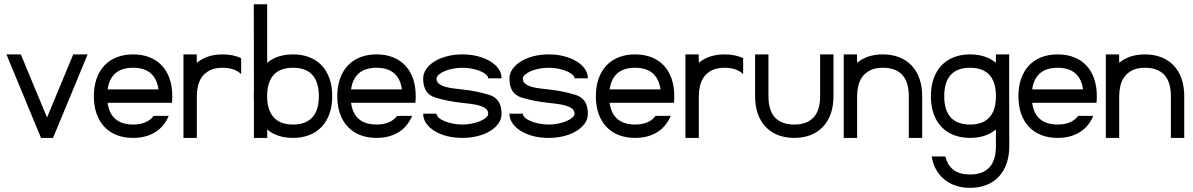

<svg xmlns="http://www.w3.org/2000/svg" viewBox="-20 -650 5624 905"><path d="M78.1 -393.6 201.7 -96.2 325.2 -393.6H393.1L230 0H173.3L10.3 -393.6Z M607.4 -393.6Q650.4 -393.6 684.6 -380.1Q718.8 -366.7 742.7 -341.3Q766.6 -315.9 779.3 -279.3Q792 -242.7 792 -196.8Q792 -180.2 790.5 -165.5H487.3Q494.1 -113.8 524.7 -88.4Q555.2 -63 607.4 -63Q639.6 -63 664.6 -73.2Q689.5 -83.5 704.1 -104H775.4Q753.4 -52.2 710.2 -26.1Q667 0 607.4 0Q564.9 0 530.8 -13.2Q496.6 -26.4 472.4 -51.8Q448.2 -77.1 435.3 -113.8Q422.4 -150.4 422.4 -196.8Q422.4 -242.7 435.3 -279.3Q448.2 -315.9 472.2 -341.3Q496.1 -366.7 530.3 -380.1Q564.5 -393.6 607.4 -393.6ZM487.3 -228.5H727.1Q720.2 -278.8 690.2 -304.7Q660.2 -330.6 607.4 -330.6Q554.2 -330.6 524.2 -304.7Q494.1 -278.8 487.3 -228.5Z M907.2 -393.6 907.7 -354Q955.1 -393.6 1029.3 -393.6Q1078.6 -393.6 1116.7 -376V-300.8Q1085.4 -330.6 1029.3 -330.6Q993.2 -330.6 969.5 -318.6Q945.8 -306.6 932.1 -287.6Q918.5 -268.6 913.1 -244.6Q907.7 -220.7 907.7 -196.8V0H844.7V-393.6Z M1239.3 -629.9V-354Q1286.6 -393.6 1361.3 -393.6Q1404.3 -393.6 1438.5 -380.1Q1472.7 -366.7 1496.6 -341.3Q1520.5 -315.9 1533.2 -279.3Q1545.9 -242.7 1545.9 -196.8Q1545.9 -150.4 1533 -113.8Q1520 -77.1 1495.8 -51.8Q1471.7 -26.4 1437.5 -13.2Q1403.3 0 1361.3 0Q1286.6 0 1239.3 -39.6L1239.7 0H1176.8V-180.7Q1176.3 -183.1 1176.3 -187.3Q1176.3 -191.4 1176.3 -196.8Q1176.3 -202.1 1176.3 -206.1Q1176.3 -210 1176.8 -212.4L1176.3 -629.9ZM1239.3 -205.6V-187.5Q1241.7 -126 1272.2 -94.5Q1302.7 -63 1361.3 -63Q1420.4 -63 1451.7 -96.2Q1482.9 -129.4 1482.9 -196.8Q1482.9 -263.7 1452.1 -297.1Q1421.4 -330.6 1361.3 -330.6Q1302.2 -330.6 1272 -299.1Q1241.7 -267.6 1239.3 -205.6Z M1754.9 -393.6Q1797.9 -393.6 1832 -380.1Q1866.2 -366.7 1890.1 -341.3Q1914.1 -315.9 1926.8 -279.3Q1939.5 -242.7 1939.5 -196.8Q1939.5 -180.2 1938 -165.5H1634.8Q1641.6 -113.8 1672.1 -88.4Q1702.6 -63 1754.9 -63Q1787.1 -63 1812 -73.2Q1836.9 -83.5 1851.6 -104H1922.9Q1900.9 -52.2 1857.7 -26.1Q1814.5 0 1754.9 0Q1712.4 0 1678.2 -13.2Q1644 -26.4 1619.9 -51.8Q1595.7 -77.1 1582.8 -113.8Q1569.8 -150.4 1569.8 -196.8Q1569.8 -242.7 1582.8 -279.3Q1595.7 -315.9 1619.6 -341.3Q1643.6 -366.7 1677.7 -380.1Q1711.9 -393.6 1754.9 -393.6ZM1634.8 -228.5H1874.5Q1867.7 -278.8 1837.6 -304.7Q1807.6 -330.6 1754.9 -330.6Q1701.7 -330.6 1671.6 -304.7Q1641.6 -278.8 1634.8 -228.5Z M2281.2 -280.8Q2281.2 -290 2271 -298.8Q2260.7 -307.6 2243.9 -314.7Q2227.1 -321.8 2205.1 -326.2Q2183.1 -330.6 2159.7 -330.6Q2136.2 -330.6 2114 -326.2Q2091.8 -321.8 2075 -314.5Q2058.1 -307.1 2047.9 -297.9Q2037.6 -288.6 2037.6 -279.3Q2037.6 -264.6 2048.8 -255.6Q2060.1 -246.6 2077.9 -241.2Q2095.7 -235.8 2117.9 -233.2Q2140.1 -230.5 2162.6 -228Q2196.8 -224.1 2227.5 -217.8Q2258.3 -211.4 2287.1 -202.6Q2344.2 -184.1 2344.2 -114.3Q2344.2 -89.4 2329.8 -68.6Q2315.4 -47.9 2290.3 -32.5Q2265.1 -17.1 2231.4 -8.5Q2197.8 0 2159.7 0Q2120.6 0 2086.9 -8.5Q2053.2 -17.1 2028.3 -32.5Q2003.4 -47.9 1989 -68.8Q1974.6 -89.8 1974.6 -114.3H2037.6Q2037.6 -104.5 2047.9 -95.2Q2058.1 -85.9 2075.2 -78.9Q2092.3 -71.8 2114.3 -67.4Q2136.2 -63 2159.7 -63Q2182.1 -63 2203.9 -67.4Q2225.6 -71.8 2242.7 -78.9Q2259.8 -85.9 2270.5 -95.2Q2281.2 -104.5 2281.2 -114.3Q2281.2 -128.9 2270 -137.7Q2258.8 -146.5 2241 -151.9Q2223.1 -157.2 2200.7 -160.2Q2178.2 -163.1 2156.2 -165.5Q2087.4 -172.9 2031.2 -190.4Q1974.6 -208 1974.6 -279.3Q1974.6 -303.7 1989 -324.5Q2003.4 -345.2 2028.3 -360.6Q2053.2 -376 2086.9 -384.8Q2120.6 -393.6 2159.7 -393.6Q2198.7 -393.6 2232.4 -384.8Q2266.1 -376 2291 -360.8Q2315.9 -345.7 2330.1 -325.2Q2344.2 -304.7 2344.2 -280.8Z M2688 -280.8Q2688 -290 2677.7 -298.8Q2667.5 -307.6 2650.6 -314.7Q2633.8 -321.8 2611.8 -326.2Q2589.8 -330.6 2566.4 -330.6Q2543 -330.6 2520.8 -326.2Q2498.5 -321.8 2481.7 -314.5Q2464.8 -307.1 2454.6 -297.9Q2444.3 -288.6 2444.3 -279.3Q2444.3 -264.6 2455.6 -255.6Q2466.8 -246.6 2484.6 -241.2Q2502.4 -235.8 2524.7 -233.2Q2546.9 -230.5 2569.3 -228Q2603.5 -224.1 2634.3 -217.8Q2665 -211.4 2693.8 -202.6Q2751 -184.1 2751 -114.3Q2751 -89.4 2736.6 -68.6Q2722.2 -47.9 2697 -32.5Q2671.9 -17.1 2638.2 -8.5Q2604.5 0 2566.4 0Q2527.3 0 2493.7 -8.5Q2460 -17.1 2435.1 -32.5Q2410.2 -47.9 2395.8 -68.8Q2381.3 -89.8 2381.3 -114.3H2444.3Q2444.3 -104.5 2454.6 -95.2Q2464.8 -85.9 2481.9 -78.9Q2499 -71.8 2521 -67.4Q2543 -63 2566.4 -63Q2588.9 -63 2610.6 -67.4Q2632.3 -71.8 2649.4 -78.9Q2666.5 -85.9 2677.2 -95.2Q2688 -104.5 2688 -114.3Q2688 -128.9 2676.8 -137.7Q2665.5 -146.5 2647.7 -151.9Q2629.9 -157.2 2607.4 -160.2Q2585 -163.1 2563 -165.5Q2494.1 -172.9 2438 -190.4Q2381.3 -208 2381.3 -279.3Q2381.3 -303.7 2395.8 -324.5Q2410.2 -345.2 2435.1 -360.6Q2460 -376 2493.7 -384.8Q2527.3 -393.6 2566.4 -393.6Q2605.5 -393.6 2639.2 -384.8Q2672.9 -376 2697.8 -360.8Q2722.7 -345.7 2736.8 -325.2Q2751 -304.7 2751 -280.8Z M2973.6 -393.6Q3016.6 -393.6 3050.8 -380.1Q3085 -366.7 3108.9 -341.3Q3132.8 -315.9 3145.5 -279.3Q3158.2 -242.7 3158.2 -196.8Q3158.2 -180.2 3156.7 -165.5H2853.5Q2860.4 -113.8 2890.9 -88.4Q2921.4 -63 2973.6 -63Q3005.9 -63 3030.8 -73.2Q3055.7 -83.5 3070.3 -104H3141.6Q3119.6 -52.2 3076.4 -26.1Q3033.2 0 2973.6 0Q2931.2 0 2897 -13.2Q2862.8 -26.4 2838.6 -51.8Q2814.5 -77.1 2801.5 -113.8Q2788.6 -150.4 2788.6 -196.8Q2788.6 -242.7 2801.5 -279.3Q2814.5 -315.9 2838.4 -341.3Q2862.3 -366.7 2896.5 -380.1Q2930.7 -393.6 2973.6 -393.6ZM2853.5 -228.5H3093.3Q3086.4 -278.8 3056.4 -304.7Q3026.4 -330.6 2973.6 -330.6Q2920.4 -330.6 2890.4 -304.7Q2860.4 -278.8 2853.5 -228.5Z M3273.4 -393.6 3273.9 -354Q3321.3 -393.6 3395.5 -393.6Q3444.8 -393.6 3482.9 -376V-300.8Q3451.7 -330.6 3395.5 -330.6Q3359.4 -330.6 3335.7 -318.6Q3312 -306.6 3298.3 -287.6Q3284.7 -268.6 3279.3 -244.6Q3273.9 -220.7 3273.9 -196.8V0H3210.9V-393.6Z M3908.7 -196.8Q3908.7 -150.4 3895.8 -113.8Q3882.8 -77.1 3858.6 -51.8Q3834.5 -26.4 3800.3 -13.2Q3766.1 0 3724.1 0Q3681.6 0 3647.5 -13.2Q3613.3 -26.4 3589.1 -51.8Q3564.9 -77.1 3552 -113.8Q3539.1 -150.4 3539.1 -196.8V-393.6H3602.1V-196.8Q3602.1 -129.9 3632.8 -96.4Q3663.6 -63 3724.1 -63Q3783.2 -63 3814.5 -96.2Q3845.7 -129.4 3845.7 -196.8V-393.6H3908.7Z M4019.5 -393.6 4020 -354Q4067.4 -393.6 4141.6 -393.6Q4184.6 -393.6 4219 -379.9Q4253.4 -366.2 4277.3 -340.8Q4301.3 -315.4 4314 -279.1Q4326.7 -242.7 4326.7 -196.8V0H4263.7V-196.8Q4263.7 -263.7 4232.7 -297.1Q4201.7 -330.6 4141.6 -330.6Q4105.5 -330.6 4081.8 -318.6Q4058.1 -306.6 4044.4 -287.6Q4030.8 -268.6 4025.4 -244.6Q4020 -220.7 4020 -196.8V0H3957V-393.6Z M4552.7 -393.6Q4626 -393.6 4674.3 -354V-393.6H4736.8V-196.8L4737.3 38.6Q4737.3 84.5 4724.4 121.1Q4711.4 157.7 4687.5 183.1Q4663.6 208.5 4629.4 221.9Q4595.2 235.4 4552.7 235.4Q4516.1 235.4 4485.6 225.3Q4455.1 215.3 4431.6 196.3Q4408.2 177.2 4392.8 149.9Q4377.4 122.6 4371.6 87.4H4436Q4446.8 130.9 4475.6 151.6Q4504.4 172.4 4552.7 172.4Q4612.8 172.4 4643.6 138.9Q4674.3 105.5 4674.3 38.6V-40Q4627 0 4552.7 0Q4510.3 0 4476.1 -13.2Q4441.9 -26.4 4417.7 -51.8Q4393.6 -77.1 4380.6 -113.8Q4367.7 -150.4 4367.7 -196.8Q4367.7 -242.7 4380.6 -279.3Q4393.6 -315.9 4417.5 -341.3Q4441.4 -366.7 4475.6 -380.1Q4509.8 -393.6 4552.7 -393.6ZM4674.3 -191.4V-202.6Q4672.9 -266.6 4642.1 -298.6Q4611.3 -330.6 4552.7 -330.6Q4491.7 -330.6 4461.2 -296.9Q4430.7 -263.2 4430.7 -196.8Q4430.7 -129.9 4461.4 -96.4Q4492.2 -63 4552.7 -63Q4610.4 -63 4641.6 -94.5Q4672.9 -126 4674.3 -191.4Z M4965.3 -393.6Q5008.3 -393.6 5042.5 -380.1Q5076.7 -366.7 5100.6 -341.3Q5124.5 -315.9 5137.2 -279.3Q5149.9 -242.7 5149.9 -196.8Q5149.9 -180.2 5148.4 -165.5H4845.2Q4852.1 -113.8 4882.6 -88.4Q4913.1 -63 4965.3 -63Q4997.6 -63 5022.5 -73.2Q5047.4 -83.5 5062 -104H5133.3Q5111.3 -52.2 5068.1 -26.1Q5024.9 0 4965.3 0Q4922.9 0 4888.7 -13.2Q4854.5 -26.4 4830.3 -51.8Q4806.2 -77.1 4793.2 -113.8Q4780.3 -150.4 4780.3 -196.8Q4780.3 -242.7 4793.2 -279.3Q4806.2 -315.9 4830.1 -341.3Q4854 -366.7 4888.2 -380.1Q4922.4 -393.6 4965.3 -393.6ZM4845.2 -228.5H5085Q5078.1 -278.8 5048.1 -304.7Q5018.1 -330.6 4965.3 -330.6Q4912.1 -330.6 4882.1 -304.7Q4852.1 -278.8 4845.2 -228.5Z M5254.9 -393.6 5255.4 -354Q5302.7 -393.6 5377 -393.6Q5419.9 -393.6 5454.3 -379.9Q5488.8 -366.2 5512.7 -340.8Q5536.6 -315.4 5549.3 -279.1Q5562 -242.7 5562 -196.8V0H5499V-196.8Q5499 -263.7 5468 -297.1Q5437 -330.6 5377 -330.6Q5340.8 -330.6 5317.1 -318.6Q5293.5 -306.6 5279.8 -287.6Q5266.1 -268.6 5260.7 -244.6Q5255.4 -220.7 5255.4 -196.8V0H5192.4V-393.6Z"/></svg>

Font: Fibel Sued LRS
Style: Regular
Weight: 400
Designer: Peter Wiegel
Foundry: Peter Wiegel
Version: Version 000.000